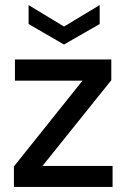

<svg xmlns="http://www.w3.org/2000/svg" viewBox="-20 -739 508 759"><path d="M35 0V-81L306 -420H39V-504H420V-422L148 -83H425V0ZM233 -563 93 -644V-719L233 -634L374 -719V-644Z"/></svg>

Font: AWOL-DM Medium
Style: Regular
Weight: 500
Designer: Colophon Foundry, Jonny Pinhorn, Mikhail Sharanda
Foundry: Colophon Foundry
Version: Version 1.000;Glyphs 3.2.3 (3260)